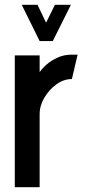

<svg xmlns="http://www.w3.org/2000/svg" viewBox="-20 -784 359 804"><path d="M146 -612 71 -764H137L173 -689L210 -764H277L201 -612ZM42 0V-552H146V-482Q157 -498 176 -514.5Q195 -531 221.5 -543Q248 -555 278 -555Q285 -555 291.5 -555Q298 -555 305 -555L281 -453Q247 -453 216.5 -431Q186 -409 166 -375.5Q146 -342 146 -306V0Z"/></svg>

Font: Stick No Bills SemiBold
Style: Regular
Weight: 600
Designer: Kosala Senevirathne, Siva Puranthara, Lasantha Premarathna, Tharique Azeez
Foundry: mooniak
Version: Version 2.000